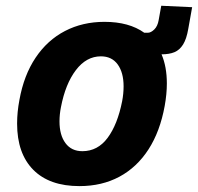

<svg xmlns="http://www.w3.org/2000/svg" viewBox="-20 -635 688 668"><path d="M39.5 -205Q39.5 -245 47.5 -287Q63 -373.5 104 -434.5Q145 -495.5 206.2 -527.2Q267.5 -559 343.5 -559Q429 -559 482 -521H494Q505 -521 516.8 -532.5Q528.5 -544 532 -565L541 -615L648.5 -610L635 -534.5Q629 -499.5 617 -480.2Q605 -461 587 -453.5Q569 -446 542 -446Q560.5 -403 560.5 -344.5Q560.5 -308 553 -266.5Q537 -178 496.8 -115.5Q456.5 -53 395.5 -20.2Q334.5 12.5 256.5 12.5Q152 12.5 95.8 -44.2Q39.5 -101 39.5 -205ZM405 -283Q410 -309.5 410 -334.5Q410 -382.5 389.5 -410.8Q369 -439 331 -439Q280.5 -439 244 -391Q207.5 -343 192 -262Q187 -237 187 -212.5Q187 -165 207.8 -137Q228.5 -109 266.5 -109Q320 -109 354.5 -155.5Q389 -202 405 -283Z"/></svg>

Font: JuliaMono ExtraBold
Style: Italic
Weight: 800
Italic angle: -9°
Monospace: yes
Designer: cormullion
Foundry: corm
Version: Version 0.057; ttfautohint (v1.8.4)